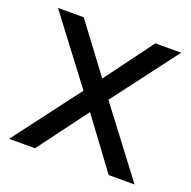

<svg xmlns="http://www.w3.org/2000/svg" viewBox="-102 -641 740 742"><g transform="rotate(20 268.0 -270.0)"><path d="M116.5 0H10L216.5 -273L14.5 -540H120.5L268.5 -342L415 -540H521L319 -273L526 0H419.5L268.5 -204Z"/></g></svg>

Font: CCSD_manrope Medium
Style: Regular
Weight: 500
Designer: Mikhail Sharanda
Foundry: Mikhail Sharanda
Version: Version 4.503